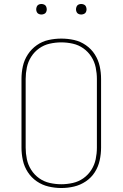

<svg xmlns="http://www.w3.org/2000/svg" viewBox="-20 -937 616 965"><path d="M288 8Q321 8 352.5 0.5Q384 -7 411.5 -25.5Q439 -44 456.5 -71.5Q474 -99 481 -131Q488 -163 488 -195V-540Q488 -573 481 -604.5Q474 -636 456.5 -663.5Q439 -691 411.5 -710Q384 -729 352.5 -736Q321 -743 288 -743Q256 -743 224 -736Q192 -729 165 -710Q138 -691 120 -663.5Q102 -636 95 -604.5Q88 -573 88 -540V-195Q88 -163 95 -131Q102 -99 120 -71.5Q138 -44 165 -25.5Q192 -7 224 0.5Q256 8 288 8ZM288 -11Q259 -11 230 -17.5Q201 -24 177 -41Q153 -58 137 -83Q121 -108 115 -137Q109 -166 109 -195V-540Q109 -569 115 -598Q121 -627 137 -652Q153 -677 177 -694Q201 -711 230 -717.5Q259 -724 288 -724Q317 -724 346 -717.5Q375 -711 399 -694Q423 -677 439 -652Q455 -627 461 -598Q467 -569 467 -540V-195Q467 -166 461 -137Q455 -108 439 -83Q423 -58 399 -41Q375 -24 346 -17.5Q317 -11 288 -11ZM388 -864Q395 -864 402 -867Q409 -870 412 -876.5Q415 -883 415 -890Q415 -897 412 -904Q409 -911 402 -914Q395 -917 388 -917Q381 -917 374.5 -914Q368 -911 365 -904Q362 -897 362 -890Q362 -883 365 -876.5Q368 -870 374.5 -867Q381 -864 388 -864ZM188 -864Q195 -864 202 -867Q209 -870 212 -876.5Q215 -883 215 -890Q215 -897 212 -904Q209 -911 202 -914Q195 -917 188 -917Q181 -917 174.5 -914Q168 -911 165 -904Q162 -897 162 -890Q162 -883 165 -876.5Q168 -870 174.5 -867Q181 -864 188 -864Z"/></svg>

Font: Iosevka Sparkle Thin
Style: Regular
Weight: 100
Designer: Belleve Invis
Foundry: Belleve Invis
Version: Version 4.5.0; ttfautohint (v1.8.3)